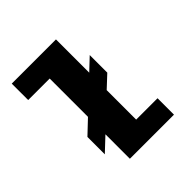

<svg xmlns="http://www.w3.org/2000/svg" viewBox="-207 -962 1124 1124"><g transform="rotate(-45 355.0 -400.0)"><path d="M150 -266 235.5 -347V-664H57.5V-800H423.5V-524.5L498.5 -595.5V-450L423.5 -380V-136H600.5V0H235.5V-202.5L150 -122Z"/></g></svg>

Font: League Mono ExtraBold
Style: Regular
Weight: 800
Width: 6
Designer: Tyler Finck
Foundry: The League of Moveable Type / Tyler Finck
Version: Version 2.210